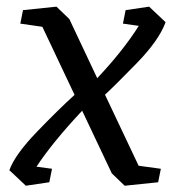

<svg xmlns="http://www.w3.org/2000/svg" viewBox="-20 -561 538 591"><path d="M466.8 0 363.8 10.7 324.2 -27.3 232.9 -220.2Q140.6 -121.6 92.3 -47.9L140.1 -41.5L131.8 0L59.6 10.7L8.8 -37.1Q25.9 -85 94.2 -155.8Q162.6 -226.6 209.5 -269L110.4 -478.5L42.5 -488.3L50.8 -529.8L153.8 -540.5L193.4 -502.4L279.3 -320.3Q359.9 -406.2 407.2 -481.4L358.4 -488.3L366.7 -529.8L439 -540.5L489.7 -492.7Q469.2 -436.5 400.9 -366.5Q332.5 -296.4 303.2 -269.5L406.7 -50.8L475.1 -41.5Z"/></svg>

Font: NoticiaText-Italic
Style: Italic
Weight: 400
Italic angle: -8°
Designer: JM Sole
Foundry: JM Sole
Version: Version 1.003